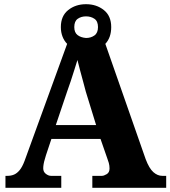

<svg xmlns="http://www.w3.org/2000/svg" viewBox="-20 -895 812 915"><path d="M6 0V-57H15Q33 -57 47 -63Q61 -69 73.5 -84Q86 -99 97 -128L300 -686Q286 -700 278 -720.5Q270 -741 270 -766Q270 -819 305 -847Q340 -875 390 -875Q440 -875 475 -847Q510 -819 510 -766Q510 -741 503 -721Q496 -701 482 -686L674 -137Q691 -92 711 -74.5Q731 -57 753 -57H772V0H420V-57H466Q475 -57 488.5 -65Q502 -73 502 -92Q502 -106 498.5 -118.5Q495 -131 492 -138L459 -233H225L199 -155Q197 -147 193.5 -136Q190 -125 188 -113.5Q186 -102 186 -93Q186 -76 198.5 -66.5Q211 -57 223 -57H272V0ZM246 -299H438L389 -458Q384 -479 376.5 -505Q369 -531 362 -558.5Q355 -586 349 -609Q343 -590 334.5 -562.5Q326 -535 317 -508Q308 -481 301 -462ZM390 -714Q413 -714 430 -726Q447 -738 447 -766Q447 -794 430 -805.5Q413 -817 390 -817Q367 -817 350.5 -805.5Q334 -794 334 -766Q334 -740 349.5 -728Q365 -716 390 -714Z"/></svg>

Font: Noto Serif Hebrew ExtraBold
Style: Regular
Weight: 800
Version: Version 2.003